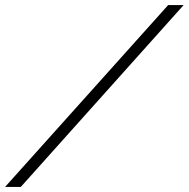

<svg xmlns="http://www.w3.org/2000/svg" viewBox="-87 -730 744 757"><path d="M576 -710H637L-5 7H-67Z"/></svg>

Font: Ibarra Real Nova
Style: Bold Italic
Weight: 700
Italic angle: -22°
Designer: Jose Maria Ribagorda & Octavio Pardo
Foundry: Octavio Pardo
Version: Version 1.014